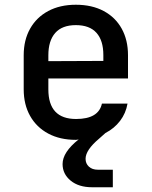

<svg xmlns="http://www.w3.org/2000/svg" viewBox="-20 -580 640 810"><path d="M369 210Q312 210 278 182Q244 154 244 112Q244 62 312 8Q306 10 300 10Q233 10 183.5 -16.5Q134 -43 107 -91Q80 -139 80 -203V-347Q80 -411 107 -459Q134 -507 183.5 -533.5Q233 -560 300 -560Q368 -560 417.5 -533.5Q467 -507 493.5 -459Q520 -411 520 -347V-249H184V-203Q184 -78 301 -78Q396 -78 410 -143H518Q511 -102 486.5 -70Q462 -38 425 -19L398 5Q341 53 341 90Q341 110 355 123Q369 136 393 136H456V210ZM184 -347V-322L416 -323V-348Q416 -409 387 -441.5Q358 -474 300 -474Q242 -474 213 -441Q184 -408 184 -347Z"/></svg>

Font: JetBrains Mono NL SemiBold
Style: Regular
Weight: 600
Designer: Philipp Nurullin, Konstantin Bulenkov
Foundry: JetBrains
Version: Version 2.304; ttfautohint (v1.8.4.7-5d5b)